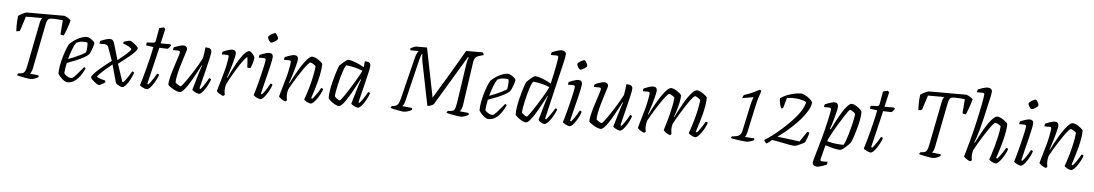

<svg xmlns="http://www.w3.org/2000/svg" viewBox="-43 -1325 11679 2050"><g transform="rotate(5 5796.5 -300.0)"><path d="M290 0Q284 0 269.5 -2Q255 -4 236.5 -7Q218 -10 199 -14Q180 -18 164.5 -21.5Q149 -25 141 -28Q143 -33 146 -39Q149 -45 153 -49L180 -52Q197 -54 208 -60.5Q219 -67 226.5 -85Q234 -103 241 -137L332 -600Q337 -626 344 -640.5Q351 -655 356 -659H181L131 -503Q127 -500 116 -497.5Q105 -495 92 -495Q91 -515 90.5 -555.5Q90 -596 97 -660Q115 -674 140.5 -687Q166 -700 185 -704H589Q614 -696 632.5 -683.5Q651 -671 660 -660Q647 -614 630 -566.5Q613 -519 601 -495Q589 -495 578.5 -497.5Q568 -500 565 -503L577 -655Q565 -657 544 -658.5Q523 -660 501 -661Q479 -662 463 -662Q426 -662 414.5 -644Q403 -626 398 -597L304 -118Q299 -93 291 -77.5Q283 -62 277 -57L368 -47Q370 -45 371 -40.5Q372 -36 372 -28Q353 -16 330.5 -8Q308 0 290 0Z M682 0Q672 0 658 -7Q644 -14 629.5 -26Q615 -38 602 -53Q589 -68 580 -84Q580 -129 589.5 -178.5Q599 -228 613 -274Q627 -320 641.5 -356Q656 -392 667 -409Q676 -419 695.5 -434.5Q715 -450 740.5 -465Q766 -480 794 -490Q822 -500 849 -500Q863 -500 882.5 -489Q902 -478 917.5 -464Q933 -450 934 -441Q931 -420 923 -395.5Q915 -371 905.5 -349.5Q896 -328 887 -316Q869 -298 833 -278.5Q797 -259 751.5 -240.5Q706 -222 659 -205Q652 -175 647.5 -145.5Q643 -116 642 -93Q648 -83 661 -72.5Q674 -62 690 -55Q706 -48 720 -48Q729 -48 740.5 -57Q752 -66 767.5 -83Q783 -100 802.5 -123.5Q822 -147 846 -176Q853 -175 857.5 -172Q862 -169 864 -164Q853 -139 836.5 -110.5Q820 -82 798 -57Q776 -32 747 -16Q718 0 682 0ZM669 -248Q700 -259 735.5 -274Q771 -289 803 -305.5Q835 -322 854 -336Q856 -343 857.5 -353.5Q859 -364 860 -370Q862 -390 862.5 -409.5Q863 -429 858 -442Q847 -444 836 -445Q825 -446 817 -446Q792 -446 773 -440.5Q754 -435 740 -428Q722 -402 703 -353.5Q684 -305 669 -248Z M1020 0Q1012 0 997.5 -9Q983 -18 968 -30.5Q953 -43 942 -55.5Q931 -68 931 -74Q931 -86 948.5 -107Q966 -128 995.5 -155Q1025 -182 1062 -211.5Q1099 -241 1136 -269L1085 -410Q1082 -420 1076.5 -426.5Q1071 -433 1061 -436.5Q1051 -440 1033 -440H989Q989 -448 990.5 -457Q992 -466 994 -470Q1013 -478 1031.5 -485Q1050 -492 1067 -496Q1084 -500 1096 -500Q1116 -500 1127.5 -487.5Q1139 -475 1146 -449L1195 -282Q1228 -308 1259.5 -334.5Q1291 -361 1311.5 -382Q1332 -403 1332 -410Q1332 -416 1323 -423.5Q1314 -431 1299.5 -439Q1285 -447 1269.5 -453.5Q1254 -460 1241 -463Q1241 -470 1242 -475Q1243 -480 1245 -483Q1253 -487 1266 -490.5Q1279 -494 1292 -497Q1305 -500 1311 -500Q1319 -500 1333.5 -491Q1348 -482 1363 -469.5Q1378 -457 1389 -445.5Q1400 -434 1400 -428Q1400 -415 1382.5 -394Q1365 -373 1336 -348Q1307 -323 1272.5 -296.5Q1238 -270 1204 -244L1266 -58L1277 -52Q1286 -60 1302 -81.5Q1318 -103 1335 -129Q1352 -155 1362 -175Q1370 -175 1375.5 -172Q1381 -169 1384 -164Q1378 -143 1365 -115Q1352 -87 1335.5 -60.5Q1319 -34 1302 -17Q1285 0 1271 0Q1262 0 1246 -6.5Q1230 -13 1216 -22Q1202 -31 1199 -41L1147 -231Q1111 -203 1076 -172.5Q1041 -142 1017.5 -118.5Q994 -95 994 -87Q994 -83 1007.5 -76.5Q1021 -70 1041 -64Q1061 -58 1080 -55Q1084 -49 1085.5 -44.5Q1087 -40 1088 -35Q1080 -29 1066.5 -20.5Q1053 -12 1040.5 -6Q1028 0 1020 0Z M1534 0Q1524 0 1507 -6.5Q1490 -13 1475.5 -21.5Q1461 -30 1458 -37Q1471 -78 1484.5 -125Q1498 -172 1510.5 -220.5Q1523 -269 1534 -314Q1545 -359 1553 -395.5Q1561 -432 1565 -455L1487 -465Q1487 -476 1488.5 -484.5Q1490 -493 1491 -497L1559 -501Q1570 -502 1576.5 -506.5Q1583 -511 1585 -524L1609 -660Q1619 -664 1632.5 -667.5Q1646 -671 1661 -673L1675 -657L1639 -500H1743L1752 -488Q1747 -478 1738 -467.5Q1729 -457 1718 -449L1629 -452L1535 -59L1546 -52Q1554 -60 1569 -80Q1584 -100 1601 -126Q1618 -152 1630 -175Q1637 -175 1643 -172Q1649 -169 1651 -164Q1645 -143 1631 -115Q1617 -87 1600 -61Q1583 -35 1565.5 -17.5Q1548 0 1534 0Z M1886 0Q1873 0 1852 -8Q1831 -16 1810.5 -28Q1790 -40 1775.5 -51.5Q1761 -63 1759 -69Q1759 -96 1768 -136.5Q1777 -177 1791 -223Q1805 -269 1819 -311Q1833 -353 1842.5 -383.5Q1852 -414 1852 -424Q1852 -433 1846 -436.5Q1840 -440 1829 -440H1776Q1776 -447 1778 -456Q1780 -465 1782 -470Q1805 -480 1824 -486.5Q1843 -493 1858.5 -496.5Q1874 -500 1885 -500Q1902 -500 1913.5 -489.5Q1925 -479 1925 -462Q1925 -455 1915.5 -425.5Q1906 -396 1892.5 -353.5Q1879 -311 1865.5 -264Q1852 -217 1843 -173Q1834 -129 1834 -98Q1847 -84 1865.5 -73.5Q1884 -63 1891 -63Q1897 -63 1915 -85.5Q1933 -108 1958.5 -144.5Q1984 -181 2011 -224Q2038 -267 2062.5 -308.5Q2087 -350 2103 -382Q2108 -403 2112 -436.5Q2116 -470 2119 -500Q2136 -500 2151.5 -497Q2167 -494 2176.5 -485Q2186 -476 2186 -459Q2186 -440 2173.5 -383.5Q2161 -327 2140 -243.5Q2119 -160 2094 -59L2105 -52Q2114 -60 2129.5 -81.5Q2145 -103 2161 -129Q2177 -155 2187 -175Q2195 -175 2200.5 -172Q2206 -169 2209 -164Q2202 -142 2188.5 -114Q2175 -86 2158 -60Q2141 -34 2124 -17Q2107 0 2093 0Q2083 0 2066 -6.5Q2049 -13 2035.5 -22Q2022 -31 2019 -37L2070 -210Q2080 -242 2087.5 -265.5Q2095 -289 2101 -301L2096 -304Q2078 -270 2056 -229Q2034 -188 2011 -147.5Q1988 -107 1965.5 -73.5Q1943 -40 1922.5 -20Q1902 0 1886 0Z M2354 0Q2348 0 2337 -5Q2326 -10 2314 -17.5Q2302 -25 2293 -33Q2284 -41 2282 -46Q2285 -59 2294 -90.5Q2303 -122 2316 -165.5Q2329 -209 2342 -257Q2352 -291 2359 -326.5Q2366 -362 2370.5 -388.5Q2375 -415 2375 -422Q2375 -433 2369 -436.5Q2363 -440 2352 -440H2300Q2300 -448 2301.5 -456Q2303 -464 2306 -470Q2324 -478 2342.5 -484.5Q2361 -491 2378 -495.5Q2395 -500 2408 -500Q2427 -500 2437.5 -489.5Q2448 -479 2448 -459Q2448 -450 2443.5 -428.5Q2439 -407 2431 -377.5Q2423 -348 2413.5 -315.5Q2404 -283 2394 -252.5Q2384 -222 2376 -199L2380 -195Q2397 -230 2417 -271.5Q2437 -313 2460 -353.5Q2483 -394 2506 -427Q2529 -460 2550.5 -480Q2572 -500 2590 -500Q2599 -500 2609 -492Q2619 -484 2628 -473Q2637 -462 2643 -451.5Q2649 -441 2649 -435Q2646 -400 2636.5 -371Q2627 -342 2616 -320Q2607 -320 2597.5 -321.5Q2588 -323 2582 -326Q2582 -335 2581 -355.5Q2580 -376 2578.5 -399Q2577 -422 2574 -436Q2563 -430 2543.5 -406Q2524 -382 2500.5 -347Q2477 -312 2453.5 -272.5Q2430 -233 2408.5 -194.5Q2387 -156 2373 -126Q2369 -112 2366 -96.5Q2363 -81 2363 -63Q2363 -52 2364.5 -39.5Q2366 -27 2369 -13Q2367 -10 2364.5 -7Q2362 -4 2354 0Z M2751 0Q2741 0 2724.5 -6.5Q2708 -13 2694 -22Q2680 -31 2677 -37Q2683 -55 2692 -87Q2701 -119 2712 -159.5Q2723 -200 2733 -242.5Q2743 -285 2752 -322.5Q2761 -360 2766 -386.5Q2771 -413 2771 -422Q2771 -433 2765 -436.5Q2759 -440 2748 -440H2696Q2696 -448 2698 -457Q2700 -466 2702 -470Q2719 -477 2737.5 -484Q2756 -491 2773.5 -495.5Q2791 -500 2805 -500Q2824 -500 2834 -489.5Q2844 -479 2844 -459Q2844 -448 2838.5 -419.5Q2833 -391 2823.5 -350.5Q2814 -310 2802 -261.5Q2790 -213 2777 -161.5Q2764 -110 2752 -59L2763 -52Q2773 -62 2788.5 -83Q2804 -104 2819.5 -129.5Q2835 -155 2845 -175Q2853 -175 2859 -171.5Q2865 -168 2867 -164Q2861 -143 2847.5 -115Q2834 -87 2816.5 -60.5Q2799 -34 2782 -17Q2765 0 2751 0ZM2813 -611Q2807 -611 2798 -621.5Q2789 -632 2782.5 -645Q2776 -658 2776 -667Q2776 -674 2785 -682.5Q2794 -691 2806.5 -698.5Q2819 -706 2830.5 -711Q2842 -716 2848 -716Q2855 -716 2863 -705.5Q2871 -695 2877 -682Q2883 -669 2883 -659Q2883 -652 2875 -644Q2867 -636 2855 -628.5Q2843 -621 2831.5 -616Q2820 -611 2813 -611Z M3020 0Q3014 0 3003 -5Q2992 -10 2980 -17.5Q2968 -25 2959 -33Q2950 -41 2948 -46Q2951 -59 2960 -90.5Q2969 -122 2982 -165.5Q2995 -209 3008 -257Q3018 -291 3025 -326.5Q3032 -362 3036.5 -388.5Q3041 -415 3041 -422Q3041 -433 3035 -436.5Q3029 -440 3018 -440H2966Q2966 -448 2967.5 -456Q2969 -464 2972 -470Q2990 -478 3008.5 -484.5Q3027 -491 3044 -495.5Q3061 -500 3074 -500Q3093 -500 3103.5 -489.5Q3114 -479 3114 -459Q3114 -450 3109.5 -428.5Q3105 -407 3097 -377.5Q3089 -348 3079.5 -315.5Q3070 -283 3060 -252.5Q3050 -222 3042 -199L3046 -195Q3063 -230 3084.5 -270.5Q3106 -311 3130.5 -351.5Q3155 -392 3179.5 -425.5Q3204 -459 3226 -479.5Q3248 -500 3266 -500Q3280 -500 3298 -492Q3316 -484 3333.5 -472Q3351 -460 3363.5 -448.5Q3376 -437 3377 -431Q3377 -393 3369 -346Q3361 -299 3349 -251.5Q3337 -204 3324 -162.5Q3311 -121 3302 -93Q3293 -65 3291 -59L3302 -52Q3311 -59 3328 -81.5Q3345 -104 3362 -130.5Q3379 -157 3388 -175Q3397 -175 3403 -171Q3409 -167 3410 -164Q3404 -143 3390 -115.5Q3376 -88 3358 -61.5Q3340 -35 3322 -17.5Q3304 0 3290 0Q3280 0 3264 -6.5Q3248 -13 3234.5 -22Q3221 -31 3218 -38Q3223 -49 3235.5 -86Q3248 -123 3263 -176Q3278 -229 3290.5 -287.5Q3303 -346 3308 -400Q3300 -410 3288.5 -418Q3277 -426 3266.5 -431Q3256 -436 3250 -436Q3242 -436 3222.5 -414Q3203 -392 3178 -356Q3153 -320 3127 -279Q3101 -238 3077.5 -198.5Q3054 -159 3039 -130Q3034 -114 3031.5 -97.5Q3029 -81 3029 -64Q3029 -52 3030.5 -40Q3032 -28 3035 -13Q3033 -10 3030.5 -7Q3028 -4 3020 0Z M3593 0Q3577 0 3558 -9Q3539 -18 3521 -31Q3503 -44 3491 -56.5Q3479 -69 3477 -75Q3476 -112 3483.5 -157.5Q3491 -203 3502.5 -249.5Q3514 -296 3526 -335.5Q3538 -375 3547.5 -401Q3557 -427 3561 -431Q3567 -437 3579 -448.5Q3591 -460 3605 -472Q3619 -484 3631.5 -492Q3644 -500 3651 -500Q3667 -500 3696 -491.5Q3725 -483 3758.5 -468Q3792 -453 3821 -435L3828 -500Q3860 -500 3875 -490.5Q3890 -481 3890 -459Q3890 -441 3877.5 -384.5Q3865 -328 3844 -244Q3823 -160 3798 -59L3809 -52Q3818 -61 3833 -82Q3848 -103 3864 -128.5Q3880 -154 3891 -175Q3899 -175 3905 -171.5Q3911 -168 3912 -164Q3906 -143 3892.5 -115Q3879 -87 3862 -61Q3845 -35 3827.5 -17.5Q3810 0 3796 0Q3786 0 3769.5 -6.5Q3753 -13 3739.5 -22Q3726 -31 3723 -37L3774 -210Q3780 -231 3786.5 -250.5Q3793 -270 3798 -284Q3803 -298 3805 -301L3799 -304Q3781 -270 3759.5 -229Q3738 -188 3714.5 -147.5Q3691 -107 3669 -73.5Q3647 -40 3627 -20Q3607 0 3593 0ZM3597 -60Q3601 -60 3616 -79Q3631 -98 3652 -129.5Q3673 -161 3697 -199Q3721 -237 3743.5 -275Q3766 -313 3784 -345Q3802 -377 3810 -397Q3772 -413 3726 -424.5Q3680 -436 3634 -440Q3622 -427 3609.5 -393Q3597 -359 3584.5 -315.5Q3572 -272 3562.5 -228Q3553 -184 3547 -149.5Q3541 -115 3541 -101Q3549 -86 3569 -73Q3589 -60 3597 -60Z M4288 0Q4280 0 4260.5 -3Q4241 -6 4217 -10.5Q4193 -15 4172.5 -20Q4152 -25 4143 -28Q4145 -33 4148.5 -39.5Q4152 -46 4156 -49L4179 -52Q4200 -55 4212 -65.5Q4224 -76 4232 -95Q4240 -114 4247 -142L4357 -587Q4365 -617 4375 -635Q4385 -653 4391 -659H4304Q4303 -661 4301 -665Q4299 -669 4298 -677Q4305 -683 4317.5 -689.5Q4330 -696 4342.5 -700Q4355 -704 4360 -704H4476L4582 -176Q4596 -200 4621.5 -242Q4647 -284 4679.5 -338Q4712 -392 4748.5 -453Q4785 -514 4822.5 -578.5Q4860 -643 4895 -704H5074Q5077 -700 5081 -693.5Q5085 -687 5084 -676L5040 -663Q5022 -658 5010 -650Q4998 -642 4990.5 -627Q4983 -612 4979 -584L4914 -132Q4909 -98 4899.5 -79.5Q4890 -61 4884 -56L4977 -47Q4979 -45 4981 -39.5Q4983 -34 4983 -28Q4968 -18 4943.5 -9Q4919 0 4901 0Q4893 0 4876.5 -2Q4860 -4 4840.5 -7Q4821 -10 4801.5 -14Q4782 -18 4766.5 -21.5Q4751 -25 4744 -28Q4746 -34 4748.5 -39Q4751 -44 4757 -49L4790 -52Q4807 -54 4817.5 -60.5Q4828 -67 4835.5 -91Q4843 -115 4851 -168L4906 -543Q4911 -578 4918 -604Q4925 -630 4929 -637L4920 -639L4602 -109Q4592 -100 4573.5 -92Q4555 -84 4534 -84L4441 -545Q4437 -568 4435 -585Q4433 -602 4433 -614Q4433 -620 4433 -625Q4433 -630 4434 -632H4428Q4425 -628 4418.5 -611.5Q4412 -595 4405 -566L4298 -124Q4289 -86 4279.5 -73Q4270 -60 4268 -58L4370 -47Q4372 -45 4373.5 -40Q4375 -35 4375 -28Q4357 -15 4331 -7.5Q4305 0 4288 0Z M5195 0Q5185 0 5171 -7Q5157 -14 5142.5 -26Q5128 -38 5115 -53Q5102 -68 5093 -84Q5093 -129 5102.5 -178.5Q5112 -228 5126 -274Q5140 -320 5154.5 -356Q5169 -392 5180 -409Q5189 -419 5208.5 -434.5Q5228 -450 5253.5 -465Q5279 -480 5307 -490Q5335 -500 5362 -500Q5376 -500 5395.5 -489Q5415 -478 5430.5 -464Q5446 -450 5447 -441Q5444 -420 5436 -395.5Q5428 -371 5418.5 -349.5Q5409 -328 5400 -316Q5382 -298 5346 -278.5Q5310 -259 5264.5 -240.5Q5219 -222 5172 -205Q5165 -175 5160.5 -145.5Q5156 -116 5155 -93Q5161 -83 5174 -72.5Q5187 -62 5203 -55Q5219 -48 5233 -48Q5242 -48 5253.5 -57Q5265 -66 5280.5 -83Q5296 -100 5315.5 -123.5Q5335 -147 5359 -176Q5366 -175 5370.5 -172Q5375 -169 5377 -164Q5366 -139 5349.5 -110.5Q5333 -82 5311 -57Q5289 -32 5260 -16Q5231 0 5195 0ZM5182 -248Q5213 -259 5248.5 -274Q5284 -289 5316 -305.5Q5348 -322 5367 -336Q5369 -343 5370.5 -353.5Q5372 -364 5373 -370Q5375 -390 5375.5 -409.5Q5376 -429 5371 -442Q5360 -444 5349 -445Q5338 -446 5330 -446Q5305 -446 5286 -440.5Q5267 -435 5253 -428Q5235 -402 5216 -353.5Q5197 -305 5182 -248Z M5597 0Q5582 0 5562.5 -9Q5543 -18 5525 -31Q5507 -44 5495 -56.5Q5483 -69 5481 -75Q5480 -112 5487.5 -157.5Q5495 -203 5506.5 -249.5Q5518 -296 5530 -335.5Q5542 -375 5551.5 -401Q5561 -427 5565 -431Q5571 -437 5583 -448.5Q5595 -460 5609 -472Q5623 -484 5635.5 -492Q5648 -500 5655 -500Q5671 -500 5700 -491.5Q5729 -483 5762.5 -468Q5796 -453 5825 -435Q5828 -447 5834.5 -476Q5841 -505 5849 -542.5Q5857 -580 5864 -617Q5871 -654 5876 -683Q5881 -712 5881 -722Q5881 -731 5876 -735.5Q5871 -740 5861 -740H5801Q5801 -748 5803 -757Q5805 -766 5807 -770Q5825 -778 5844 -784.5Q5863 -791 5881 -795.5Q5899 -800 5912 -800Q5929 -800 5944 -790.5Q5959 -781 5959 -761Q5959 -758 5956.5 -738.5Q5954 -719 5948 -693L5798 -57L5809 -50Q5820 -61 5837 -84Q5854 -107 5871 -132.5Q5888 -158 5898 -176Q5907 -176 5912.5 -172Q5918 -168 5919 -164Q5911 -143 5896.5 -115Q5882 -87 5864 -61Q5846 -35 5828 -17.5Q5810 0 5796 0Q5787 0 5776 -4Q5765 -8 5755.5 -14.5Q5746 -21 5739 -28Q5732 -35 5730 -40L5785 -233Q5792 -256 5798.5 -276Q5805 -296 5809 -301L5804 -304Q5786 -270 5764 -229Q5742 -188 5719 -147.5Q5696 -107 5673.5 -73.5Q5651 -40 5631.5 -20Q5612 0 5597 0ZM5601 -62Q5605 -62 5620 -81Q5635 -100 5656.5 -131.5Q5678 -163 5701.5 -200.5Q5725 -238 5748 -276Q5771 -314 5788.5 -346Q5806 -378 5814 -397Q5776 -413 5730 -424.5Q5684 -436 5638 -440Q5626 -427 5613.5 -393.5Q5601 -360 5589 -316.5Q5577 -273 5567 -229Q5557 -185 5551.5 -151Q5546 -117 5546 -103Q5551 -94 5562 -84.5Q5573 -75 5584.5 -68.5Q5596 -62 5601 -62Z M6065 0Q6055 0 6038.5 -6.5Q6022 -13 6008 -22Q5994 -31 5991 -37Q5997 -55 6006 -87Q6015 -119 6026 -159.5Q6037 -200 6047 -242.5Q6057 -285 6066 -322.5Q6075 -360 6080 -386.5Q6085 -413 6085 -422Q6085 -433 6079 -436.5Q6073 -440 6062 -440H6010Q6010 -448 6012 -457Q6014 -466 6016 -470Q6033 -477 6051.5 -484Q6070 -491 6087.5 -495.5Q6105 -500 6119 -500Q6138 -500 6148 -489.5Q6158 -479 6158 -459Q6158 -448 6152.5 -419.5Q6147 -391 6137.5 -350.5Q6128 -310 6116 -261.5Q6104 -213 6091 -161.5Q6078 -110 6066 -59L6077 -52Q6087 -62 6102.5 -83Q6118 -104 6133.5 -129.5Q6149 -155 6159 -175Q6167 -175 6173 -171.5Q6179 -168 6181 -164Q6175 -143 6161.5 -115Q6148 -87 6130.5 -60.5Q6113 -34 6096 -17Q6079 0 6065 0ZM6127 -611Q6121 -611 6112 -621.5Q6103 -632 6096.5 -645Q6090 -658 6090 -667Q6090 -674 6099 -682.5Q6108 -691 6120.5 -698.5Q6133 -706 6144.5 -711Q6156 -716 6162 -716Q6169 -716 6177 -705.5Q6185 -695 6191 -682Q6197 -669 6197 -659Q6197 -652 6189 -644Q6181 -636 6169 -628.5Q6157 -621 6145.5 -616Q6134 -611 6127 -611Z M6398 0Q6385 0 6364 -8Q6343 -16 6322.5 -28Q6302 -40 6287.5 -51.5Q6273 -63 6271 -69Q6271 -96 6280 -136.5Q6289 -177 6303 -223Q6317 -269 6331 -311Q6345 -353 6354.5 -383.5Q6364 -414 6364 -424Q6364 -433 6358 -436.5Q6352 -440 6341 -440H6288Q6288 -447 6290 -456Q6292 -465 6294 -470Q6317 -480 6336 -486.5Q6355 -493 6370.5 -496.5Q6386 -500 6397 -500Q6414 -500 6425.5 -489.5Q6437 -479 6437 -462Q6437 -455 6427.5 -425.5Q6418 -396 6404.5 -353.5Q6391 -311 6377.5 -264Q6364 -217 6355 -173Q6346 -129 6346 -98Q6359 -84 6377.5 -73.5Q6396 -63 6403 -63Q6409 -63 6427 -85.5Q6445 -108 6470.5 -144.5Q6496 -181 6523 -224Q6550 -267 6574.5 -308.5Q6599 -350 6615 -382Q6620 -403 6624 -436.5Q6628 -470 6631 -500Q6648 -500 6663.5 -497Q6679 -494 6688.5 -485Q6698 -476 6698 -459Q6698 -440 6685.5 -383.5Q6673 -327 6652 -243.5Q6631 -160 6606 -59L6617 -52Q6626 -60 6641.5 -81.5Q6657 -103 6673 -129Q6689 -155 6699 -175Q6707 -175 6712.5 -172Q6718 -169 6721 -164Q6714 -142 6700.5 -114Q6687 -86 6670 -60Q6653 -34 6636 -17Q6619 0 6605 0Q6595 0 6578 -6.5Q6561 -13 6547.5 -22Q6534 -31 6531 -37L6582 -210Q6592 -242 6599.5 -265.5Q6607 -289 6613 -301L6608 -304Q6590 -270 6568 -229Q6546 -188 6523 -147.5Q6500 -107 6477.5 -73.5Q6455 -40 6434.5 -20Q6414 0 6398 0Z M6866 0Q6860 0 6849 -5Q6838 -10 6826 -17.5Q6814 -25 6805 -33Q6796 -41 6794 -46Q6797 -59 6806 -90.5Q6815 -122 6828 -165.5Q6841 -209 6854 -257Q6864 -291 6871 -326.5Q6878 -362 6882.5 -388.5Q6887 -415 6887 -422Q6887 -433 6881 -436.5Q6875 -440 6864 -440H6812Q6812 -448 6813.5 -456Q6815 -464 6818 -470Q6836 -478 6854.5 -484.5Q6873 -491 6890 -495.5Q6907 -500 6920 -500Q6939 -500 6949.5 -489.5Q6960 -479 6960 -459Q6960 -450 6955.5 -428.5Q6951 -407 6943 -377.5Q6935 -348 6925.5 -315.5Q6916 -283 6906 -252.5Q6896 -222 6888 -199L6892 -195Q6909 -230 6930.5 -270.5Q6952 -311 6976.5 -351.5Q7001 -392 7025.5 -425.5Q7050 -459 7072 -479.5Q7094 -500 7112 -500Q7126 -500 7144 -492Q7162 -484 7179.5 -472Q7197 -460 7209.5 -448.5Q7222 -437 7223 -431Q7223 -397 7213.5 -353Q7204 -309 7191 -267.5Q7178 -226 7166 -197L7170 -193Q7186 -227 7207.5 -267.5Q7229 -308 7252.5 -349Q7276 -390 7300.5 -424Q7325 -458 7347.5 -479Q7370 -500 7389 -500Q7402 -500 7420 -492Q7438 -484 7455.5 -472Q7473 -460 7485.5 -448.5Q7498 -437 7499 -431Q7499 -393 7491 -346Q7483 -299 7471 -251Q7459 -203 7446 -161.5Q7433 -120 7424 -92.5Q7415 -65 7413 -59L7424 -52Q7434 -60 7450 -81.5Q7466 -103 7482.5 -128.5Q7499 -154 7510 -175Q7517 -175 7523 -172Q7529 -169 7532 -164Q7526 -143 7512 -115Q7498 -87 7480 -60.5Q7462 -34 7444 -17Q7426 0 7412 0Q7402 0 7386 -6.5Q7370 -13 7356.5 -22Q7343 -31 7340 -38Q7345 -51 7358 -89.5Q7371 -128 7386 -180.5Q7401 -233 7413.5 -290.5Q7426 -348 7431 -400Q7423 -409 7411.5 -417Q7400 -425 7389.5 -430.5Q7379 -436 7373 -436Q7366 -436 7350.5 -419Q7335 -402 7314.5 -373.5Q7294 -345 7271.5 -310Q7249 -275 7227.5 -239Q7206 -203 7188 -172Q7170 -141 7159 -119Q7155 -105 7153 -90.5Q7151 -76 7151 -63Q7151 -51 7152.5 -39Q7154 -27 7157 -13Q7156 -10 7152.5 -6.5Q7149 -3 7142 0Q7135 0 7124 -5Q7113 -10 7101.5 -17.5Q7090 -25 7081.5 -33Q7073 -41 7071 -46Q7073 -55 7081 -80.5Q7089 -106 7100 -144Q7111 -182 7123 -229Q7132 -264 7141.5 -312.5Q7151 -361 7154 -400Q7147 -409 7136 -417Q7125 -425 7114 -430.5Q7103 -436 7096 -436Q7088 -436 7068.5 -414Q7049 -392 7024 -356Q6999 -320 6973 -279Q6947 -238 6923.5 -198.5Q6900 -159 6885 -130Q6881 -117 6878 -99.5Q6875 -82 6875 -63Q6875 -52 6876.5 -39.5Q6878 -27 6881 -13Q6879 -10 6876.5 -7Q6874 -4 6866 0Z M7966 0Q7958 0 7941 -1.5Q7924 -3 7902.5 -5.5Q7881 -8 7859 -11Q7837 -14 7819 -17.5Q7801 -21 7791 -24Q7793 -29 7796 -34.5Q7799 -40 7803 -43L7829 -46Q7867 -50 7884.5 -65.5Q7902 -81 7910 -118L7970 -396Q7977 -425 7984 -447.5Q7991 -470 7995 -477L7992 -479L7875 -459Q7878 -471 7882.5 -480.5Q7887 -490 7891 -494Q7936 -508 7976.5 -526Q8017 -544 8054 -565Q8062 -563 8066.5 -559Q8071 -555 8072 -551Q8065 -529 8051.5 -488.5Q8038 -448 8028 -403L7963 -104Q7959 -87 7953.5 -72Q7948 -57 7940 -49L8039 -42Q8040 -40 8041.5 -35.5Q8043 -31 8043 -24Q8031 -17 8016.5 -11.5Q8002 -6 7988.5 -3Q7975 0 7966 0Z M8179 0Q8174 0 8167 -6.5Q8160 -13 8154.5 -21.5Q8149 -30 8150 -36Q8179 -52 8226 -87Q8273 -122 8326.5 -169Q8380 -216 8430 -268.5Q8480 -321 8515 -374.5Q8550 -428 8560 -474Q8549 -484 8519 -493Q8489 -502 8445.5 -506Q8402 -510 8352 -503L8321 -395Q8319 -392 8313.5 -389Q8308 -386 8300 -386Q8295 -396 8289.5 -412.5Q8284 -429 8280.5 -450Q8277 -471 8277 -492Q8304 -513 8342.5 -529Q8381 -545 8422 -554Q8463 -563 8497 -563Q8513 -563 8535 -552.5Q8557 -542 8577.5 -527Q8598 -512 8611.5 -496.5Q8625 -481 8623 -471Q8616 -430 8589.5 -385Q8563 -340 8524 -295Q8485 -250 8441.5 -209.5Q8398 -169 8357.5 -136Q8317 -103 8287 -82L8526 -52L8599 -160Q8610 -160 8615 -158Q8620 -156 8623 -152Q8619 -134 8608 -103Q8597 -72 8586 -49Q8574 -40 8551.5 -28.5Q8529 -17 8506 -8.5Q8483 0 8467 0Q8457 0 8428.5 -5.5Q8400 -11 8364 -18Q8328 -25 8292.5 -32Q8257 -39 8233 -42Q8223 -34 8213 -25.5Q8203 -17 8194.5 -10.5Q8186 -4 8179 0Z M8735 200Q8718 200 8702 191Q8686 182 8686 161Q8686 152 8696.5 114Q8707 76 8724.5 16Q8742 -44 8763 -119Q8772 -152 8783.5 -198Q8795 -244 8805.5 -290.5Q8816 -337 8823 -373Q8830 -409 8830 -422Q8830 -432 8824.5 -436Q8819 -440 8807 -440H8754Q8754 -448 8756 -457Q8758 -466 8760 -470Q8777 -477 8795.5 -484Q8814 -491 8831.5 -495.5Q8849 -500 8863 -500Q8882 -500 8892 -489.5Q8902 -479 8902 -459Q8902 -443 8894.5 -409Q8887 -375 8876 -335.5Q8865 -296 8854.5 -262.5Q8844 -229 8837 -213L8845 -208Q8865 -250 8891.5 -300Q8918 -350 8946 -396Q8974 -442 9000.5 -471Q9027 -500 9046 -500Q9062 -500 9080.5 -491Q9099 -482 9116 -469Q9133 -456 9144.5 -443.5Q9156 -431 9157 -425Q9158 -389 9150 -345Q9142 -301 9130.5 -257Q9119 -213 9106.5 -175.5Q9094 -138 9084.5 -113.5Q9075 -89 9072 -86Q9066 -78 9052 -64Q9038 -50 9021.5 -35Q9005 -20 8989.5 -10Q8974 0 8965 0Q8932 0 8890.5 -10.5Q8849 -21 8805 -35L8766 116Q8763 127 8767.5 133Q8772 139 8785 139H8842Q8842 146 8841 153.5Q8840 161 8838 169Q8820 177 8801 184Q8782 191 8765 195.5Q8748 200 8735 200ZM8995 -56Q9006 -68 9018.5 -102Q9031 -136 9044 -180.5Q9057 -225 9067.5 -269Q9078 -313 9084.5 -347.5Q9091 -382 9091 -394Q9087 -404 9075 -413Q9063 -422 9051 -428.5Q9039 -435 9033 -435Q9029 -435 9012.5 -412.5Q8996 -390 8972.5 -354Q8949 -318 8923.5 -276Q8898 -234 8875.5 -193.5Q8853 -153 8837.5 -122.5Q8822 -92 8820 -80Q8867 -66 8916.5 -61Q8966 -56 8995 -56Z M9292 0Q9282 0 9265 -6.5Q9248 -13 9233.5 -21.5Q9219 -30 9216 -37Q9229 -78 9242.5 -125Q9256 -172 9268.5 -220.5Q9281 -269 9292 -314Q9303 -359 9311 -395.5Q9319 -432 9323 -455L9245 -465Q9245 -476 9246.5 -484.5Q9248 -493 9249 -497L9317 -501Q9328 -502 9334.5 -506.5Q9341 -511 9343 -524L9367 -660Q9377 -664 9390.5 -667.5Q9404 -671 9419 -673L9433 -657L9397 -500H9501L9510 -488Q9505 -478 9496 -467.5Q9487 -457 9476 -449L9387 -452L9293 -59L9304 -52Q9312 -60 9327 -80Q9342 -100 9359 -126Q9376 -152 9388 -175Q9395 -175 9401 -172Q9407 -169 9409 -164Q9403 -143 9389 -115Q9375 -87 9358 -61Q9341 -35 9323.5 -17.5Q9306 0 9292 0Z M9958 0Q9952 0 9937.5 -2Q9923 -4 9904.5 -7Q9886 -10 9867 -14Q9848 -18 9832.5 -21.5Q9817 -25 9809 -28Q9811 -33 9814 -39Q9817 -45 9821 -49L9848 -52Q9865 -54 9876 -60.5Q9887 -67 9894.5 -85Q9902 -103 9909 -137L10000 -600Q10005 -626 10012 -640.5Q10019 -655 10024 -659H9849L9799 -503Q9795 -500 9784 -497.5Q9773 -495 9760 -495Q9759 -515 9758.5 -555.5Q9758 -596 9765 -660Q9783 -674 9808.5 -687Q9834 -700 9853 -704H10257Q10282 -696 10300.5 -683.5Q10319 -671 10328 -660Q10315 -614 10298 -566.5Q10281 -519 10269 -495Q10257 -495 10246.5 -497.5Q10236 -500 10233 -503L10245 -655Q10233 -657 10212 -658.5Q10191 -660 10169 -661Q10147 -662 10131 -662Q10094 -662 10082.5 -644Q10071 -626 10066 -597L9972 -118Q9967 -93 9959 -77.5Q9951 -62 9945 -57L10036 -47Q10038 -45 10039 -40.5Q10040 -36 10040 -28Q10021 -16 9998.5 -8Q9976 0 9958 0Z M10361 0Q10355 0 10344 -5Q10333 -10 10321.5 -17.5Q10310 -25 10301 -33Q10292 -41 10290 -46Q10296 -65 10304 -94Q10312 -123 10321.5 -156.5Q10331 -190 10340 -223Q10349 -256 10356 -284Q10369 -334 10381.5 -389Q10394 -444 10406 -498Q10418 -552 10427 -598.5Q10436 -645 10441.5 -678Q10447 -711 10447 -724Q10447 -733 10441.5 -736.5Q10436 -740 10426 -740H10367Q10367 -746 10369 -756Q10371 -766 10373 -770Q10396 -780 10415.5 -786.5Q10435 -793 10451 -796.5Q10467 -800 10478 -800Q10495 -800 10510 -791Q10525 -782 10525 -761Q10525 -753 10522.5 -736Q10520 -719 10514 -693L10457 -444Q10446 -396 10432.5 -347.5Q10419 -299 10406.5 -261Q10394 -223 10386 -204L10391 -200Q10408 -234 10429 -274Q10450 -314 10473.5 -354Q10497 -394 10521 -427Q10545 -460 10567.5 -480Q10590 -500 10608 -500Q10622 -500 10640 -492Q10658 -484 10675.5 -472Q10693 -460 10705 -448.5Q10717 -437 10719 -431Q10719 -393 10711 -346Q10703 -299 10690.5 -251Q10678 -203 10665.5 -161.5Q10653 -120 10643.5 -92.5Q10634 -65 10632 -59L10643 -52Q10652 -60 10668.5 -81.5Q10685 -103 10702 -129Q10719 -155 10730 -175Q10737 -175 10743 -172Q10749 -169 10751 -164Q10745 -143 10731 -115Q10717 -87 10699 -61Q10681 -35 10663 -17.5Q10645 0 10631 0Q10622 0 10606 -6.5Q10590 -13 10576.5 -22Q10563 -31 10560 -38Q10565 -49 10577.5 -86.5Q10590 -124 10605 -177Q10620 -230 10633 -288Q10646 -346 10651 -399Q10643 -409 10631.5 -416Q10620 -423 10609 -427.5Q10598 -432 10593 -432Q10584 -432 10564.5 -409Q10545 -386 10520 -349.5Q10495 -313 10468.5 -270.5Q10442 -228 10419 -188.5Q10396 -149 10381 -120Q10376 -104 10373.5 -89.5Q10371 -75 10371 -60Q10371 -51 10372 -39.5Q10373 -28 10376 -13Q10375 -11 10372 -7.5Q10369 -4 10361 0Z M10901 0Q10891 0 10874.5 -6.5Q10858 -13 10844 -22Q10830 -31 10827 -37Q10833 -55 10842 -87Q10851 -119 10862 -159.5Q10873 -200 10883 -242.5Q10893 -285 10902 -322.5Q10911 -360 10916 -386.5Q10921 -413 10921 -422Q10921 -433 10915 -436.5Q10909 -440 10898 -440H10846Q10846 -448 10848 -457Q10850 -466 10852 -470Q10869 -477 10887.5 -484Q10906 -491 10923.5 -495.5Q10941 -500 10955 -500Q10974 -500 10984 -489.5Q10994 -479 10994 -459Q10994 -448 10988.5 -419.5Q10983 -391 10973.5 -350.5Q10964 -310 10952 -261.5Q10940 -213 10927 -161.5Q10914 -110 10902 -59L10913 -52Q10923 -62 10938.5 -83Q10954 -104 10969.5 -129.5Q10985 -155 10995 -175Q11003 -175 11009 -171.5Q11015 -168 11017 -164Q11011 -143 10997.5 -115Q10984 -87 10966.5 -60.5Q10949 -34 10932 -17Q10915 0 10901 0ZM10963 -611Q10957 -611 10948 -621.5Q10939 -632 10932.5 -645Q10926 -658 10926 -667Q10926 -674 10935 -682.5Q10944 -691 10956.5 -698.5Q10969 -706 10980.5 -711Q10992 -716 10998 -716Q11005 -716 11013 -705.5Q11021 -695 11027 -682Q11033 -669 11033 -659Q11033 -652 11025 -644Q11017 -636 11005 -628.5Q10993 -621 10981.5 -616Q10970 -611 10963 -611Z M11170 0Q11164 0 11153 -5Q11142 -10 11130 -17.5Q11118 -25 11109 -33Q11100 -41 11098 -46Q11101 -59 11110 -90.5Q11119 -122 11132 -165.5Q11145 -209 11158 -257Q11168 -291 11175 -326.5Q11182 -362 11186.5 -388.5Q11191 -415 11191 -422Q11191 -433 11185 -436.5Q11179 -440 11168 -440H11116Q11116 -448 11117.5 -456Q11119 -464 11122 -470Q11140 -478 11158.5 -484.5Q11177 -491 11194 -495.5Q11211 -500 11224 -500Q11243 -500 11253.5 -489.5Q11264 -479 11264 -459Q11264 -450 11259.5 -428.5Q11255 -407 11247 -377.5Q11239 -348 11229.5 -315.5Q11220 -283 11210 -252.5Q11200 -222 11192 -199L11196 -195Q11213 -230 11234.5 -270.5Q11256 -311 11280.5 -351.5Q11305 -392 11329.5 -425.5Q11354 -459 11376 -479.5Q11398 -500 11416 -500Q11430 -500 11448 -492Q11466 -484 11483.5 -472Q11501 -460 11513.5 -448.5Q11526 -437 11527 -431Q11527 -393 11519 -346Q11511 -299 11499 -251.5Q11487 -204 11474 -162.5Q11461 -121 11452 -93Q11443 -65 11441 -59L11452 -52Q11461 -59 11478 -81.5Q11495 -104 11512 -130.5Q11529 -157 11538 -175Q11547 -175 11553 -171Q11559 -167 11560 -164Q11554 -143 11540 -115.5Q11526 -88 11508 -61.5Q11490 -35 11472 -17.5Q11454 0 11440 0Q11430 0 11414 -6.5Q11398 -13 11384.5 -22Q11371 -31 11368 -38Q11373 -49 11385.5 -86Q11398 -123 11413 -176Q11428 -229 11440.5 -287.5Q11453 -346 11458 -400Q11450 -410 11438.5 -418Q11427 -426 11416.5 -431Q11406 -436 11400 -436Q11392 -436 11372.5 -414Q11353 -392 11328 -356Q11303 -320 11277 -279Q11251 -238 11227.5 -198.5Q11204 -159 11189 -130Q11184 -114 11181.5 -97.5Q11179 -81 11179 -64Q11179 -52 11180.5 -40Q11182 -28 11185 -13Q11183 -10 11180.5 -7Q11178 -4 11170 0Z"/></g></svg>

Font: Texturina Medium 12pt Thin
Style: Italic
Weight: 250
Italic angle: -11°
Version: Version 1.002